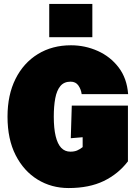

<svg xmlns="http://www.w3.org/2000/svg" viewBox="-20 -939 690 971"><path d="M327 12Q240 12 170 -31Q100 -74 59 -154.5Q18 -235 18 -349Q18 -459 58.5 -540Q99 -621 171.5 -665.5Q244 -710 339 -710Q410 -710 474 -681.5Q538 -653 580 -598Q622 -543 628 -463H393Q390 -487 376.5 -506.5Q363 -526 337 -526Q304 -526 285.5 -504Q267 -482 259.5 -442Q252 -402 252 -349Q252 -290 261.5 -250.5Q271 -211 289.5 -191.5Q308 -172 336 -172Q356 -172 370 -178Q384 -184 398 -195V-245L338 -240L343 -405H627V-123Q578 -59 504.5 -23.5Q431 12 327 12ZM229 -751V-919H447V-751Z"/></svg>

Font: Azeret Mono Thin Black
Style: Regular
Weight: 900
Version: Version 1.002